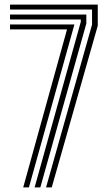

<svg xmlns="http://www.w3.org/2000/svg" viewBox="-20 -820 478 840"><path d="M181.4 0 382.7 -712.3V-778.3H23.9V-800H407.7V-707.6L206.3 0ZM81.5 0 273.2 -691.3H23.9V-713.1H305.6L106.5 0ZM131.4 0 333.4 -724.4V-734.8H23.9V-756.5H357.7V-717L156.4 0Z"/></svg>

Font: Big Shoulders Inline Display SC Thin
Style: Regular
Weight: 100
Designer: Patric King
Foundry: XO Type Co
Version: Version 2.002